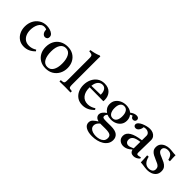

<svg xmlns="http://www.w3.org/2000/svg" viewBox="96 -1797 3094 3094"><g transform="rotate(45 1643.0 -250.0)"><path d="M434 -97Q444 -85 449 -74Q366 12 259 12Q190 12 141 -21Q92 -54 65.5 -109Q39 -164 39 -231Q39 -304 69 -363Q99 -422 153.5 -457Q208 -492 279 -492Q316 -492 354 -481.5Q392 -471 418 -449Q444 -427 444 -393Q444 -366 428 -352Q412 -338 390 -338Q360 -338 339 -365.5Q318 -393 318 -439Q300 -451 270 -451Q234 -451 209.5 -433Q185 -415 169.5 -385Q154 -355 147 -320.5Q140 -286 140 -253Q140 -197 159 -153Q178 -109 215 -83.5Q252 -58 307 -58Q339 -58 369.5 -67Q400 -76 434 -97Z M752 12Q679 12 624.5 -19.5Q570 -51 540 -106.5Q510 -162 510 -234Q510 -312 541.5 -370Q573 -428 630 -460Q687 -492 761 -492Q834 -492 888 -460Q942 -428 972 -372Q1002 -316 1002 -245Q1002 -172 970.5 -113.5Q939 -55 883 -21.5Q827 12 752 12ZM623 -246Q623 -144 656.5 -84.5Q690 -25 757 -25Q821 -25 855 -81.5Q889 -138 889 -233Q889 -334 855 -394Q821 -454 756 -454Q692 -454 657.5 -399Q623 -344 623 -246Z M1313 1Q1284 1 1254 0Q1224 -1 1187 -1Q1150 -1 1121 0Q1092 1 1062 1Q1059 -15 1062 -30Q1096 -32 1112 -36.5Q1128 -41 1133 -56Q1138 -71 1138 -104V-605Q1138 -636 1132.5 -651.5Q1127 -667 1109.5 -673.5Q1092 -680 1057 -683Q1054 -696 1057 -710Q1097 -715 1139 -725.5Q1181 -736 1225 -755L1242 -749Q1241 -727 1240.5 -699Q1240 -671 1240 -638V-114Q1240 -75 1244.5 -58Q1249 -41 1264.5 -36.5Q1280 -32 1313 -30Q1315 -15 1313 1Z M1593 12Q1522 12 1473 -21Q1424 -54 1398.5 -109.5Q1373 -165 1373 -232Q1373 -301 1399.5 -360Q1426 -419 1477 -455.5Q1528 -492 1601 -492Q1689 -492 1738.5 -439.5Q1788 -387 1788 -304Q1788 -294 1787.5 -286.5Q1787 -279 1786 -274L1471 -277Q1471 -273 1471 -270Q1471 -172 1516 -116Q1561 -60 1642 -60Q1710 -60 1776 -104Q1786 -92 1791 -81Q1706 12 1593 12ZM1474 -314 1681 -318Q1682 -320 1682 -323.5Q1682 -327 1682 -328Q1682 -382 1658.5 -418Q1635 -454 1589 -454Q1546 -454 1514 -419Q1482 -384 1474 -314Z M2054 255Q1966 255 1912 224Q1858 193 1858 138Q1858 95 1888 67Q1918 39 1962 11Q1923 2 1903 -20.5Q1883 -43 1883 -74Q1883 -128 1962 -183Q1929 -204 1909 -237.5Q1889 -271 1889 -315Q1889 -370 1917.5 -409.5Q1946 -449 1992.5 -470.5Q2039 -492 2092 -492Q2170 -492 2222 -449Q2276 -492 2328 -492Q2354 -492 2369 -480.5Q2384 -469 2384 -447Q2384 -425 2370 -412Q2356 -399 2336 -399Q2317 -399 2303.5 -410.5Q2290 -422 2286 -443Q2272 -440 2263.5 -436Q2255 -432 2244 -425Q2278 -382 2278 -323Q2278 -268 2251 -229.5Q2224 -191 2179.5 -170.5Q2135 -150 2082 -150Q2032 -150 1989 -168Q1964 -143 1964 -115Q1964 -90 1983 -83.5Q2002 -77 2053 -77Q2076 -77 2108 -77.5Q2140 -78 2155 -78Q2255 -78 2299 -42.5Q2343 -7 2343 55Q2343 104 2319 141.5Q2295 179 2254 204.5Q2213 230 2161.5 242.5Q2110 255 2054 255ZM2005 16Q1951 61 1951 111Q1951 146 1972 168Q1993 190 2027 200Q2061 210 2099 210Q2133 210 2170 200Q2207 190 2233 164.5Q2259 139 2259 93Q2259 51 2229.5 33Q2200 15 2120 15Q2101 15 2073 15.5Q2045 16 2011 16Q2008 16 2005 16ZM2084 -185Q2128 -185 2151.5 -220.5Q2175 -256 2175 -319Q2175 -383 2151 -420Q2127 -457 2081 -457Q2038 -457 2014.5 -422.5Q1991 -388 1991 -325Q1991 -261 2015.5 -223Q2040 -185 2084 -185Z M2752 10Q2686 10 2669 -56Q2598 12 2524 12Q2473 12 2437.5 -18.5Q2402 -49 2402 -103Q2402 -235 2671 -269Q2671 -293 2671.5 -318Q2672 -343 2672 -371Q2672 -406 2646.5 -425.5Q2621 -445 2585 -445Q2559 -445 2541 -437Q2541 -414 2531 -390Q2521 -366 2503.5 -349.5Q2486 -333 2461 -333Q2439 -333 2426.5 -345.5Q2414 -358 2414 -376Q2414 -400 2436.5 -421.5Q2459 -443 2494 -458.5Q2529 -474 2567 -483Q2605 -492 2635 -492Q2672 -492 2703.5 -478.5Q2735 -465 2754.5 -438.5Q2774 -412 2774 -373Q2774 -349 2773 -310.5Q2772 -272 2771.5 -228.5Q2771 -185 2770 -146Q2769 -107 2769 -83Q2769 -51 2797 -51Q2815 -51 2852 -63Q2856 -58 2857.5 -52Q2859 -46 2860 -41Q2835 -14 2807.5 -2Q2780 10 2752 10ZM2669 -83 2671 -233Q2579 -221 2544.5 -194Q2510 -167 2510 -125Q2510 -90 2528.5 -71.5Q2547 -53 2575 -53Q2593 -53 2615.5 -61Q2638 -69 2669 -83Z M2935 -158Q2950 -92 2983 -57.5Q3016 -23 3068 -23Q3107 -23 3134 -41.5Q3161 -60 3161 -100Q3161 -130 3146.5 -148Q3132 -166 3106.5 -178.5Q3081 -191 3049 -204Q3012 -219 2979.5 -236.5Q2947 -254 2926.5 -280.5Q2906 -307 2906 -349Q2906 -397 2931.5 -428.5Q2957 -460 2997.5 -476Q3038 -492 3084 -492Q3107 -492 3130 -489Q3153 -486 3155 -486Q3175 -483 3192 -482.5Q3209 -482 3210 -482Q3211 -482 3214.5 -482Q3218 -482 3224 -483Q3224 -451 3225 -418Q3226 -385 3229 -348Q3228 -348 3225 -348Q3216 -347 3208.5 -346.5Q3201 -346 3194 -347Q3181 -403 3155.5 -428.5Q3130 -454 3084 -454Q3043 -454 3018.5 -436Q2994 -418 2994 -386Q2994 -360 3010 -343.5Q3026 -327 3049 -316Q3072 -305 3093 -297Q3132 -282 3167.5 -263.5Q3203 -245 3225.5 -216Q3248 -187 3248 -138Q3248 -86 3221.5 -52.5Q3195 -19 3154 -3.5Q3113 12 3068 12Q3042 12 3016.5 8Q2991 4 2989 4Q2987 4 2972.5 2Q2958 0 2940.5 -2Q2923 -4 2910 -4Q2910 -35 2907.5 -73Q2905 -111 2902 -157Q2904 -157 2907 -157Q2916 -158 2922.5 -158.5Q2929 -159 2935 -158Z"/></g></svg>

Font: Tiro Telugu
Style: Regular
Weight: 400
Designer: Telugu: John Hudson & Fiona Ross. Latin: John Hudson.
Foundry: Tiro Typeworks Ltd.
Version: Version 1.52